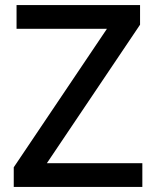

<svg xmlns="http://www.w3.org/2000/svg" viewBox="-20 -734 614 754"><path d="M539 0V-93H164L530 -637V-714H45V-621H400L34 -77V0Z"/></svg>

Font: Noto Sans Gujarati Medium
Style: Regular
Weight: 500
Designer: Jelle Bosma - Monotype Design Team, Universal Thirst
Foundry: Monotype Imaging Inc.
Version: Version 2.106